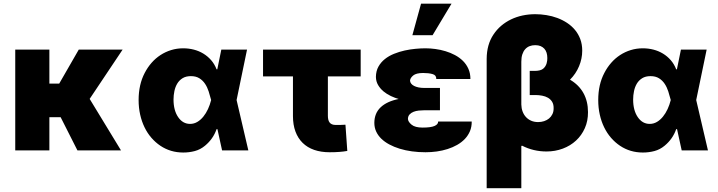

<svg xmlns="http://www.w3.org/2000/svg" viewBox="-20 -814 3884 1039"><path d="M247.2 -545.5V-361.5H300.4L406.2 -545.5H643.5L465.2 -278.8L634.9 0H399.1L308.2 -179.7H247.2V0H62.5V-545.5Z M763.1 -419.4Q778.8 -449.6 800.2 -474.1Q821.7 -498.6 848.4 -516Q875 -533.4 906.1 -543Q937.1 -552.6 971.6 -552.6Q1001.1 -552.6 1028.8 -545.5Q1056.5 -538.4 1080.3 -524Q1104 -509.6 1122.5 -488.5Q1141 -467.3 1152 -438.9H1155.9L1177.6 -545.5H1316.8L1260.3 -272.7L1323.9 0H1181.8L1156.6 -115.1H1152Q1133.9 -62.5 1089.5 -25.6Q1064.3 -4.6 1034.1 3.4Q1003.9 11.4 971.6 11.4Q902.7 11.4 848 -25.2Q821 -43.3 799.2 -68.5Q777.3 -93.8 762.1 -125.2Q746.8 -156.6 738.5 -193.7Q730.1 -230.8 730.1 -272.7Q730.1 -356.5 763.1 -419.4ZM943.9 -180.4Q969.1 -143.5 1008.5 -143.5Q1029.8 -143.5 1047.9 -154.3Q1066.1 -165.1 1080.4 -182.9Q1094.8 -200.6 1105.5 -223.7Q1116.1 -246.8 1122.2 -271.3L1122.5 -272.7L1122.2 -274.1Q1116.5 -296.5 1109.2 -319.2Q1101.9 -342 1089.7 -360.4Q1077.4 -378.9 1058.9 -390.4Q1040.5 -402 1012.8 -402Q986.2 -402 968 -390.8Q949.9 -379.6 939.1 -361.5Q928.3 -343.4 923.7 -320.8Q919 -298.3 919 -275.6Q919 -217 943.9 -180.4Z M1931.8 -545.5V-400.6H1754.3V-187.5Q1754.3 -176.5 1756.4 -167.3Q1758.5 -158 1763.3 -151.5Q1768.1 -144.9 1776.5 -141.3Q1784.8 -137.8 1796.9 -137.8Q1806.5 -137.8 1813.6 -137.8Q1820.7 -137.8 1825.3 -138.1Q1834.5 -138.1 1849.4 -139.2L1859.4 2.8Q1848.7 4.6 1838.6 5.9Q1828.5 7.1 1817.3 8Q1806.1 8.9 1793.1 9.4Q1780.2 9.9 1764.2 9.9Q1717.3 9.9 1680.4 -2.8Q1643.5 -15.6 1617.9 -40.7Q1592.3 -65.7 1578.8 -102.3Q1565.3 -138.8 1565.3 -186.1V-400.6H1403.4V-545.5Z M2005.7 -149.1Q2006 -201.3 2040 -233.5Q2073.9 -265.6 2137.4 -278.4Q2116.8 -284.1 2095 -294.4Q2073.2 -304.7 2055.4 -319.4Q2037.6 -334.2 2026.1 -353.7Q2014.6 -373.2 2014.2 -397.7Q2014.6 -429.7 2027.9 -453.5Q2041.2 -477.3 2062.9 -494.5Q2084.5 -511.7 2112.4 -522.9Q2140.3 -534.1 2169.9 -540.7Q2199.6 -547.2 2228.9 -549.9Q2258.2 -552.6 2282.7 -552.6Q2308.2 -552.6 2336.1 -548.8Q2364 -545.1 2391 -536.9Q2418 -528.8 2442.3 -515.8Q2466.6 -502.8 2485.3 -484.4Q2503.9 -465.9 2514.7 -441.6Q2525.6 -417.3 2525.6 -386.4H2340.9Q2341.6 -407.3 2321 -413Q2310 -416.2 2297.4 -417.6Q2284.8 -419 2269.9 -419Q2232.2 -419 2215.9 -405.5Q2199.6 -391.7 2198.9 -377.8Q2199.2 -369 2205.1 -361.5Q2210.9 -354 2221.1 -348.9Q2231.2 -343.8 2245.2 -340.9Q2259.2 -338.1 2275.6 -338.1H2360.8V-217.3H2275.6Q2261.7 -217.3 2246.3 -215.7Q2230.8 -214.1 2217.9 -209Q2204.9 -203.8 2196.4 -194.6Q2187.9 -185.4 2187.5 -170.5Q2188.2 -154.8 2207.4 -139.2Q2226.2 -123.6 2267 -123.6Q2311.8 -123.6 2331.7 -132.5Q2351.6 -141.3 2350.9 -156.2H2532.7Q2533 -127.5 2523.1 -104Q2513.1 -80.6 2495.6 -62.1Q2478 -43.7 2454 -30Q2430 -16.3 2402.2 -7.5Q2374.3 1.4 2343.8 5.7Q2313.2 9.9 2282.7 9.9Q2205.6 9.9 2143.1 -9.2Q2111.9 -18.8 2086.5 -32.5Q2061.1 -46.2 2043.1 -63.7Q2025.2 -81.3 2015.4 -102.8Q2005.7 -124.3 2005.7 -149.1ZM2211.6 -623.6 2258.5 -794H2423.3L2321 -623.6Z M2613.6 204.5V-495.7Q2614 -572.4 2649.9 -626.4Q2668 -653.8 2692.1 -674.4Q2716.3 -695 2745.4 -709Q2774.5 -723 2807.5 -730.1Q2840.6 -737.2 2876.4 -737.2Q2906.6 -737.2 2937.1 -732.2Q2967.7 -727.3 2995.9 -716.8Q3024.1 -706.3 3048.7 -690.2Q3073.2 -674 3091.4 -652.2Q3109.7 -630.3 3120.2 -602.3Q3130.7 -574.2 3130.7 -539.8Q3130.7 -496.8 3113.6 -455.8Q3096.6 -414.8 3064.6 -382.8Q3112.6 -354.8 3137.3 -310.2Q3161.9 -265.6 3161.9 -207.4Q3162.3 -159.8 3144.9 -120.6Q3127.5 -81.3 3097.1 -53.3Q3066.8 -25.2 3025.7 -9.8Q2984.7 5.7 2937.5 5.7Q2866.5 5.7 2805.4 -25.6L2801.1 -24.1V204.5ZM2892 -153.4Q2909.1 -153.4 2924.4 -158.4Q2939.6 -163.4 2951.2 -172.9Q2962.7 -182.5 2969.5 -196.6Q2976.2 -210.6 2975.9 -228.7Q2976.2 -249.6 2967.7 -263.3Q2959.2 -277 2945.3 -285Q2931.5 -293 2913.7 -296.3Q2896 -299.7 2877.8 -299.7H2846.6V-430.4H2873.6Q2905.5 -430.4 2919.7 -442.5Q2926.8 -448.5 2931.3 -456Q2935.7 -463.4 2938 -471.1Q2940.3 -478.7 2941.1 -486.2Q2941.8 -493.6 2941.8 -500Q2941.8 -515.6 2937.9 -528.4Q2933.9 -541.2 2925.8 -550.2Q2917.6 -559.3 2905.4 -564.5Q2893.1 -569.6 2876.4 -569.6Q2859.7 -569.6 2845.9 -564.3Q2832 -558.9 2822.1 -547.8Q2812.1 -536.6 2806.6 -519.9Q2801.1 -503.2 2801.1 -480.1V-248.6Q2801.5 -228.3 2807.9 -210.9Q2814.3 -193.5 2826 -180.8Q2837.7 -168 2854.4 -160.7Q2871.1 -153.4 2892 -153.4Z M3250.4 -419.4Q3266 -449.6 3287.5 -474.1Q3308.9 -498.6 3335.6 -516Q3362.2 -533.4 3393.3 -543Q3424.4 -552.6 3458.8 -552.6Q3488.3 -552.6 3516 -545.5Q3543.7 -538.4 3567.5 -524Q3591.3 -509.6 3609.7 -488.5Q3628.2 -467.3 3639.2 -438.9H3643.1L3664.8 -545.5H3804L3747.5 -272.7L3811.1 0H3669L3643.8 -115.1H3639.2Q3621.1 -62.5 3576.7 -25.6Q3551.5 -4.6 3521.3 3.4Q3491.1 11.4 3458.8 11.4Q3389.9 11.4 3335.2 -25.2Q3308.2 -43.3 3286.4 -68.5Q3264.6 -93.8 3249.3 -125.2Q3234 -156.6 3225.7 -193.7Q3217.3 -230.8 3217.3 -272.7Q3217.3 -356.5 3250.4 -419.4ZM3431.1 -180.4Q3456.3 -143.5 3495.7 -143.5Q3517 -143.5 3535.2 -154.3Q3553.3 -165.1 3567.6 -182.9Q3582 -200.6 3592.7 -223.7Q3603.3 -246.8 3609.4 -271.3L3609.7 -272.7L3609.4 -274.1Q3603.7 -296.5 3596.4 -319.2Q3589.1 -342 3576.9 -360.4Q3564.6 -378.9 3546.2 -390.4Q3527.7 -402 3500 -402Q3473.4 -402 3455.3 -390.8Q3437.1 -379.6 3426.3 -361.5Q3415.5 -343.4 3410.9 -320.8Q3406.2 -298.3 3406.2 -275.6Q3406.2 -217 3431.1 -180.4Z"/></svg>

Font: Inter P Black
Style: Regular
Weight: 900
Designer: Rasmus Andersson
Foundry: rsms
Version: Version 3.018;git-588b23468